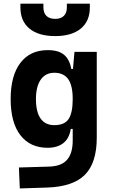

<svg xmlns="http://www.w3.org/2000/svg" viewBox="-20 -803 626 1056"><path d="M88.9 233.4 84 118.2 250 113.3Q318.4 111.3 349.1 75.4Q379.9 39.6 379.9 -30.3V-408.2L389.6 -517.6H512.2V-45.9Q512.2 92.3 447.3 158Q382.3 223.6 240.2 228.5ZM241.7 9.8Q145.5 9.8 92 -59.6Q38.6 -128.9 38.6 -258.3Q38.6 -386.7 92 -457Q145.5 -527.3 242.7 -527.3Q301.8 -527.3 332.3 -501.7Q362.8 -476.1 372.1 -423.8H410.2L379.9 -258.3Q379.9 -333.5 354.7 -368.2Q329.6 -402.8 278.8 -402.8Q230.5 -402.8 204.1 -365Q177.7 -327.1 177.7 -258.3Q177.7 -187 203.4 -150.9Q229 -114.7 278.8 -114.7Q335.4 -114.7 357.7 -148.9Q379.9 -183.1 379.9 -258.3L415 -93.8H369.1Q361.3 -42 328.6 -16.1Q295.9 9.8 241.7 9.8ZM283.2 -604.5Q192.4 -604.5 142.3 -645.5Q92.3 -686.5 92.3 -761.7V-782.7H218.8V-761.7Q218.8 -731.9 235.4 -715.6Q252.1 -699.2 283.3 -699.2Q314.5 -699.2 331.1 -715.5Q347.7 -731.8 347.7 -761.7V-782.7H474.1V-761.7Q474.1 -686.5 424.1 -645.5Q374 -604.5 283.2 -604.5Z"/></svg>

Font: Cascadia Mono PL
Style: Regular
Weight: 400
Monospace: yes
Designer: Aaron Bell
Foundry: Saja Typeworks
Version: Version 2102.003